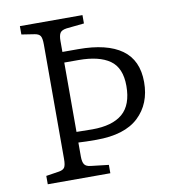

<svg xmlns="http://www.w3.org/2000/svg" viewBox="-79 -769 745 837"><g transform="rotate(-10 293.0 -350.0)"><path d="M65 0V-37L123 -46Q141 -49 147.5 -59Q154 -69 154 -97V-603Q154 -631 147.5 -641Q141 -651 123 -654L65 -663V-700H342V-663L264 -655Q242 -652 235 -641Q228 -630 228 -606V-557H298Q425 -557 490.5 -510Q556 -463 556 -366Q556 -270 494.5 -212Q433 -154 308 -154Q283 -154 263.5 -154.5Q244 -155 228 -156V-94Q228 -70 235.5 -59Q243 -48 264 -46L342 -37V0ZM228 -203Q257 -202 298 -202Q387 -202 432 -240.5Q477 -279 477 -363Q477 -443 429.5 -476.5Q382 -510 291 -510H228Z"/></g></svg>

Font: Literata 12pt Light
Style: Regular
Weight: 300
Designer: Latin by Veronika Burian and Jose Scaglione. Greek by Irene Vlachou. Cyrillic by Vera Evstafieva.
Foundry: TypeTogether
Version: Version 3.002